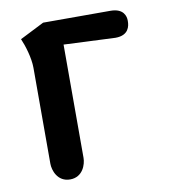

<svg xmlns="http://www.w3.org/2000/svg" viewBox="-73 -677 663 741"><g transform="rotate(-10 259.0 -307.0)"><path d="M143 0C193 0 208 -48 208 -73V-517L410 -508C463 -508 468 -545 468 -563V-566C468 -581 461 -614 409 -614H145L50 -566C62 -539 78 -488 78 -449V-73C78 -48 93 0 143 0Z"/></g></svg>

Font: Mesarto
Style: Regular
Weight: 700
Designer: Mohamed Gaber
Foundry: Kief Type Foundry
Version: Version 2.020